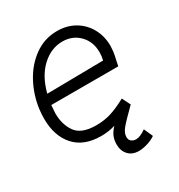

<svg xmlns="http://www.w3.org/2000/svg" viewBox="-160 -616 820 881"><g transform="rotate(-30 250.0 -175.5)"><path d="M411 129Q392 142 367 149.5Q342 157 322 157Q287 157 267 135.5Q247 114 247 80Q247 56 255 37.5Q263 19 281 0Q247 11 206 11Q115 11 66.5 -43Q18 -97 18 -189Q18 -212 21 -237Q30 -307 63 -369Q96 -431 149.5 -469.5Q203 -508 270 -508Q322 -508 362.5 -484.5Q403 -461 426 -419.5Q449 -378 449 -326Q449 -317 447 -297Q444 -276 438 -252Q437 -246 433 -227H78Q75 -191 75 -184Q75 -125 104 -84Q133 -43 211 -43Q254 -43 290.5 -54.5Q327 -66 373 -91L395 -47Q339 8 321 30Q303 52 303 73Q303 89 313.5 96.5Q324 104 337 104Q359 104 390 82ZM88 -281 386 -285 390 -306Q391 -313 391 -327Q391 -382 356 -418Q321 -454 267 -454Q207 -454 158 -408.5Q109 -363 88 -281Z"/></g></svg>

Font: Bellota Text
Style: Italic
Weight: 400
Italic angle: -7.5°
Designer: Kemie Guaida
Foundry: Kemie Guaida
Version: Version 4.001